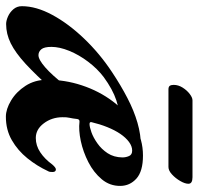

<svg xmlns="http://www.w3.org/2000/svg" viewBox="-53 -604 649 627"><g transform="rotate(90 271.5 -290.5)"><path d="M36.6 14Q25.6 14 12 8Q-1.7 2 -11.7 -9.6Q-21.8 -21.3 -21.8 -37.4Q-21.8 -84 6.5 -136.5Q34.8 -189.1 83.8 -240.4Q132.8 -291.7 193.6 -331.9Q237 -360.8 278.2 -382.1Q319.3 -403.5 358.7 -414.9Q398.1 -426.3 436 -426.3L359.7 -358.4Q321 -357.5 285.4 -345.8Q249.8 -334 209.6 -304.6Q182.3 -283.9 159.6 -253.8Q136.9 -223.8 124 -192Q111.1 -160.2 111.1 -133.9Q111.1 -110.2 119 -100.9Q126.9 -91.6 138.3 -91.6Q152.6 -91.6 178 -113.7Q203.4 -135.8 233.4 -174.8L250.9 -137.1Q203.1 -83.3 166.6 -49.7Q130.1 -16.2 99.5 -1.1Q68.9 14 36.6 14ZM339.1 14.8Q314.4 14.8 286.1 -2.2Q257.8 -19.2 238.3 -49.3Q218.8 -79.5 218.6 -117.9Q218 -176.9 236.7 -233.3Q255.3 -289.7 289.3 -334.7Q323.2 -379.7 368.3 -406.3Q413.3 -432.9 466 -432.9Q517.4 -432.9 541.2 -411.5Q564.9 -390.1 565.1 -359Q565.5 -324.7 543.4 -298.3Q521.3 -271.9 487.6 -254.6Q453.9 -237.4 418.4 -229.8Q382.9 -222.3 355.5 -225.6Q347.1 -226.4 346.4 -216.4Q345.1 -203.9 342.8 -193.7Q340.4 -183.5 340.8 -169.6Q341.1 -135 360.8 -109Q380.4 -82.9 408.6 -82.9Q433.6 -82.9 455.4 -97.5Q477.2 -112 495.2 -136.7Q505.4 -148.5 511.2 -148.5Q519.7 -148.5 519.7 -137.4Q519.7 -134.7 519.3 -130.2Q518.9 -125.7 516.9 -122.9Q500.3 -87 474.9 -55.5Q449.4 -23.9 415.7 -4.6Q382 14.8 339.1 14.8ZM362.9 -258.4Q372.3 -258.4 389.7 -264.5Q407 -270.6 425.9 -283.9Q444.9 -297.1 458.3 -317.4Q471.7 -337.7 472.1 -366Q472 -377.4 467.5 -387.5Q463.1 -397.6 449.7 -397.6Q435.6 -397.6 421.6 -387.3Q407.6 -377 395.2 -358.9Q382.9 -340.7 373.1 -316.3Q363.3 -291.9 356.8 -264.4Q355.9 -258.4 362.9 -258.4ZM249.9 -516.1Q241 -516.1 238.1 -520.7Q235.2 -525.2 235.2 -533.3Q235.2 -548.3 244.1 -562.5Q253 -576.6 264.9 -585.6Q276.7 -594.6 285.5 -594.6H536.8Q558.1 -594.6 558.1 -581.3Q558.1 -570 549.1 -554.6Q540.2 -539.2 527.7 -527.7Q515.2 -516.1 503.2 -516.1Z"/></g></svg>

Font: EB Garamond
Style: Italic
Weight: 400
Italic angle: -17.2°
Designer: Georg Duffner and Octavio Pardo
Foundry: Georg Duffner
Version: Version 1.001